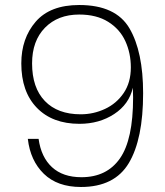

<svg xmlns="http://www.w3.org/2000/svg" viewBox="-20 -740 660 766"><path d="M134 -186Q144 -113 187.5 -73Q231 -33 305 -33Q406 -33 458.5 -108Q511 -183 511 -351L510 -390Q495 -324 435.5 -285Q376 -246 297 -246Q189 -246 127 -310Q65 -374 65 -487Q65 -587 122.5 -653.5Q180 -720 296 -720Q442 -720 496.5 -627Q551 -534 551 -368Q551 -185 494 -89.5Q437 6 303 6Q209 6 155 -46.5Q101 -99 91 -186ZM302 -284Q353 -284 399 -305.5Q445 -327 473.5 -369Q502 -411 502 -471Q502 -528 480 -576Q458 -624 411.5 -653Q365 -682 296 -682Q211 -682 159.5 -629.5Q108 -577 108 -487Q108 -390 159 -337Q210 -284 302 -284Z"/></svg>

Font: Fz Poppins ExtLt
Style: Regular
Weight: 200
Designer: Ninad Kale (Devanagari), Jonny Pinhorn (Latin)
Foundry: Indian Type Foundry
Version: Vit hóa bi Vntype.Com & FontZin.Com